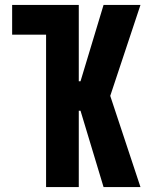

<svg xmlns="http://www.w3.org/2000/svg" viewBox="-20 -755 640 775"><path d="M166 0V-615H29V-735H298V-427H305L398 -735H547L425 -368L547 0H398L305 -308H298V0Z"/></svg>

Font: Iosevka Custom Heavy Extended
Style: Regular
Weight: 900
Width: 7
Monospace: yes
Designer: Belleve Invis
Foundry: Belleve Invis
Version: Version 11.2.4; ttfautohint (v1.8.4)